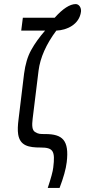

<svg xmlns="http://www.w3.org/2000/svg" viewBox="-20 -713 417 941"><path d="M351 -693C323 -693 288 -671 248 -626H92L84 -563H201C173 -531 150 -499 133 -468C115 -436 104 -397 98 -352L71 -129C67 -98 66 -74 69 -55C78 2 121 10 179 10C241 10 251 27 241 108C239 127 230 160 214 208H272C291 158 303 116 307 82C320 -26 286 -56 202 -56C176 -56 168 -56 152 -66C137 -75 136 -98 140 -131L169 -367C177 -430 206 -496 256 -563C308 -565 369 -593 377 -656C379 -676 367 -693 351 -693Z"/></svg>

Font: Gamestation Condensed
Style: Italic
Weight: 400
Width: 3
Designer: Jonas Hecksher
Foundry: Jonas Hecksher, Playtypeª, e-types AS
Version: Version 1.003